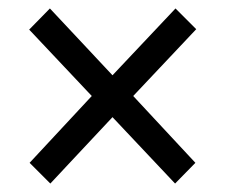

<svg xmlns="http://www.w3.org/2000/svg" viewBox="-20 -580 534 454"><path d="M395 -560 444 -511 295 -353 442 -195 394 -146 246 -303 99 -146 50 -195 197 -353 49 -510 98 -560 246 -402Z"/></svg>

Font: Noto Sans Display SemiCondensed
Style: Regular
Weight: 400
Width: 4
Version: Version 2.003